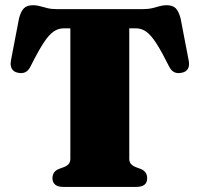

<svg xmlns="http://www.w3.org/2000/svg" viewBox="-20 -736 786 756"><path d="M205.5 -700H540.5Q563.5 -700 579.8 -704Q596 -708 609 -711.8Q622 -715.5 635 -715.5Q659.5 -715.5 671.5 -703.8Q683.5 -692 691 -664L723 -497.5Q727 -477.5 719.8 -465Q712.5 -452.5 695 -449.5Q679 -446 666.8 -451.5Q654.5 -457 646 -474Q616.5 -533 595.5 -565.5Q574.5 -598 556 -611.2Q537.5 -624.5 514.5 -624.5H489V-111Q489 -98.5 495.5 -90.8Q502 -83 514.5 -78L533.5 -71Q559.5 -61 559.5 -34Q559.5 0 516.5 0H229.5Q207.5 0 197 -9.2Q186.5 -18.5 186.5 -34Q186.5 -61 212.5 -71L231.5 -78Q244.5 -83 250.8 -90.8Q257 -98.5 257 -111V-624.5H231.5Q209 -624.5 190.2 -611.2Q171.5 -598 150.5 -565.5Q129.5 -533 100 -474Q91.5 -457 79.2 -451.5Q67 -446 51 -449.5Q34 -452.5 26.8 -465Q19.5 -477.5 23 -497.5L55 -664Q62.5 -692 74.5 -703.8Q86.5 -715.5 111 -715.5Q124 -715.5 137 -711.8Q150 -708 166.2 -704Q182.5 -700 205.5 -700Z"/></svg>

Font: Fraunces
Style: Regular
Weight: 900
Version: Version 1.000;[b76b70a41]